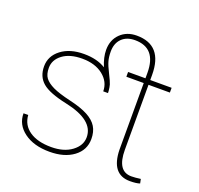

<svg xmlns="http://www.w3.org/2000/svg" viewBox="-127 -864 1050 1014"><g transform="rotate(20 397.5 -357.5)"><path d="M594.7 -558.6Q594.7 -698.7 474.6 -698.7Q428.2 -698.7 401.1 -671.9Q374 -645 374 -598.6Q374 -567.9 380.4 -545.4Q386.7 -522.9 405.8 -485.4Q424.8 -447.8 429 -433.3Q433.1 -418.9 434.6 -401.4L435.5 -387.2H408.7Q408.7 -440.4 363.8 -476.1Q318.8 -511.7 246.6 -511.7Q177.2 -511.7 136.7 -481.4Q96.2 -451.2 96.2 -405.8Q96.2 -370.1 111.3 -349.9Q126.5 -329.6 160.6 -313.2Q194.8 -296.9 260.3 -281.7Q325.7 -266.6 363.8 -246.1Q401.9 -225.6 418.9 -197.5Q436 -169.4 436 -128.9Q436 -66.4 384.8 -28.3Q333.5 9.8 250.5 9.8Q161.6 9.8 107.2 -30.5Q52.7 -70.8 52.7 -134.3H79.1Q83 -78.6 128.2 -47.6Q173.3 -16.6 250.5 -16.6Q321.3 -16.6 365.5 -49.6Q409.7 -82.5 409.7 -129.4Q409.7 -225.6 245.6 -260.3Q147 -281.2 108.4 -314.2Q69.8 -347.2 69.8 -404.8Q69.8 -462.9 118.9 -500.5Q168 -538.1 246.6 -538.1Q320.3 -538.1 368.7 -507.8Q348.1 -557.1 348.1 -598.6Q348.1 -654.8 383.8 -689.7Q419.4 -724.6 475.1 -724.6Q621.6 -724.6 621.6 -556.6V-528.3H741.7V-501.5H621.6V-136.2Q621.6 -16.1 701.2 -16.1Q722.7 -16.1 753.4 -20.5L758.3 3.4Q739.3 10.3 702.6 10.3Q597.7 10.3 594.7 -127V-501.5H497.1V-528.3H594.7Z"/></g></svg>

Font: Roboto Thin
Style: Regular
Weight: 250
Designer: Google
Version: Version 2.134; 2016